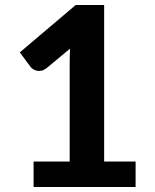

<svg xmlns="http://www.w3.org/2000/svg" viewBox="-20 -746 620 766"><path d="M114 -101.5H258V-498.5Q258 -524 259.5 -552L165 -473.5Q155 -466 145.5 -464Q136 -462 127.5 -463.8Q119 -465.5 112.5 -469.8Q106 -474 102.5 -478.5L59 -537L282 -726H395.5V-101.5H521V0H114Z"/></svg>

Font: Lato Heavy
Style: Regular
Weight: 800
Designer: Lukasz Dziedzic
Foundry: tyPoland Lukasz Dziedzic
Version: Version 2.007; 2014-02-27